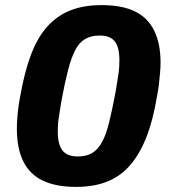

<svg xmlns="http://www.w3.org/2000/svg" viewBox="-20 -719 665 751"><path d="M277 12Q199 12 147.5 -12.5Q96 -37 71 -88Q46 -139 46 -215Q46 -234 47.5 -255.5Q49 -277 52 -299.5Q55 -322 60 -347Q76 -438 101 -504.5Q126 -571 164 -614Q202 -657 254.5 -678Q307 -699 377 -699Q457 -699 507.5 -674.5Q558 -650 583 -599.5Q608 -549 608 -473Q608 -454 606 -433Q604 -412 601.5 -389Q599 -366 594 -342Q579 -250 553 -183.5Q527 -117 489.5 -73.5Q452 -30 400 -9Q348 12 277 12ZM284 -107Q318 -107 340.5 -120.5Q363 -134 379 -163Q395 -192 407 -241Q419 -290 432 -359Q436 -383 439 -401.5Q442 -420 444 -435Q446 -450 446.5 -462Q447 -474 447 -484Q447 -534 429 -557Q411 -580 370 -580Q336 -580 313 -566.5Q290 -553 274.5 -523.5Q259 -494 246.5 -446Q234 -398 221 -328Q217 -304 214 -285.5Q211 -267 209 -252.5Q207 -238 206.5 -226Q206 -214 206 -204Q206 -155 224 -131Q242 -107 284 -107Z"/></svg>

Font: Archivo SemiBold ExtraBold
Style: Italic
Weight: 800
Italic angle: -10°
Version: Version 2.001